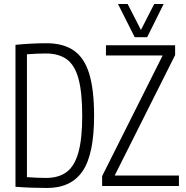

<svg xmlns="http://www.w3.org/2000/svg" viewBox="-20 -925 924 955"><path d="M214 10Q175 10 134.5 8.5Q94 7 57 4V-702Q138 -710 211 -710Q295 -710 347.5 -673.5Q400 -637 424 -557.5Q448 -478 448 -349Q448 -158 391 -74Q334 10 214 10ZM209 -40Q272 -40 311.5 -69.5Q351 -99 370 -167Q389 -235 389 -349Q389 -465 370.5 -533Q352 -601 312 -630Q272 -659 208 -659Q189 -659 163 -658Q137 -657 114 -655V-44Q136 -42 163.5 -41Q191 -40 209 -40ZM488 0V-49L788 -647V-649H507V-700H851V-651L551 -53V-52H870V0ZM794 -905 712 -740H650L567 -905H615L681 -776L747 -905Z"/></svg>

Font: Georama SemiCondensed Light
Style: Regular
Weight: 300
Width: 4
Designer: Jean-Baptiste Levee
Foundry: Production Type
Version: Version 1.000